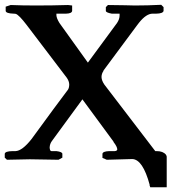

<svg xmlns="http://www.w3.org/2000/svg" viewBox="-35 -668 718 804"><path d="M519 -2Q519 -2 412.1 1L394 -6.8V-23.9Q395.5 -34.2 421.9 -35.2H445.8Q455.1 -36.1 456.1 -42Q456.1 -53.2 440.9 -72.8L439.9 -74.2H440.9Q418.9 -103.5 375.5 -163.1Q331.5 -223.1 310.1 -252Q289.6 -224.1 246.1 -164.6Q202.1 -105 182.1 -77.1Q173.3 -64.9 172.9 -49.8Q173.8 -35.6 180.2 -35.2H201.2Q225.6 -32.2 226.1 -23.9V-7.8L210 1Q209.5 1 89.8 -1L-5.9 1L-15.1 -7.8V-23.9Q-13.7 -34.7 17.1 -35.2H29.8Q58.1 -36.1 97.2 -85.9Q203.6 -231.9 250 -293Q254.9 -301.3 254.9 -314.9Q254.4 -328.1 245.1 -341.8L76.2 -564Q44.9 -605 31.2 -609.9Q26.9 -610.8 23.9 -610.8H22Q-9.8 -611.8 -11.2 -622.1V-640.1L9.8 -647Q57.6 -645 115.2 -645Q187 -645 250 -647Q252.4 -647 267.1 -645V-622.1Q265.1 -611.3 241.2 -610.8H201.2V-604Q201.7 -591.8 213.9 -571.8L333 -405.8Q403.3 -500.5 455.1 -571.8Q465.8 -587.9 465.8 -603V-610.8H433.1Q409.2 -615.2 408.2 -622.1V-638.2L417 -647Q429.2 -647 488.8 -646Q524.9 -645 529.8 -645Q583.5 -645 640.1 -647.9L649.9 -638.2V-622.1Q647 -611.3 619.1 -610.8H604Q577.6 -610.8 547.4 -573.2Q542.5 -566.9 538.1 -561L397.9 -372.1H398.9Q390.1 -359.4 390.1 -345.2Q390.6 -330.6 401.9 -314L577.1 -85L615.2 -35.2H621.1Q647.5 -35.2 659.7 -20.5Q662.6 -16.1 663.1 -12.2V116.2H594.2Q593.8 115.2 590.8 106H591.8Q563 -0.5 519 -2Z"/></svg>

Font: Linux Libertine O
Style: Semibold
Weight: 700
Designer: Philipp H. Poll
Foundry: Philipp H. Poll
Version: Version 5.0.0